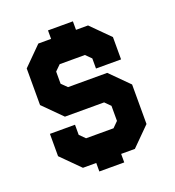

<svg xmlns="http://www.w3.org/2000/svg" viewBox="-142 -859 926 1018"><g transform="rotate(-20 320.5 -350.0)"><path d="M244 48V0H169L66 -103V-229H207.5V-172L238 -141.5H393L423.5 -172V-257L393 -287.5H172L69 -390.5V-597L172 -700H244V-748H384.5V-700H452.5L555.5 -597V-471H414V-528L383.5 -558.5H241L210 -528V-459.5L241 -429H462L565 -326V-103L462 0H384.5V48ZM313 8H312.5V-68H420L492 -140V-295L425 -358H203L139 -427V-566L206 -633H408L480 -561V-531H479.5V-561L408 -633H313.5V-709H314V-633H206L139 -566V-427L203 -358H425L492 -295V-140L420 -68H211L139 -140V-174H139.5V-140L211 -68H313Z"/></g></svg>

Font: Tourney Black
Style: Regular
Weight: 900
Version: Version 1.015